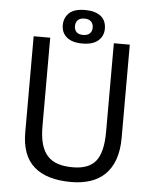

<svg xmlns="http://www.w3.org/2000/svg" viewBox="-58 -901 768 959"><g transform="rotate(5 326.0 -422.0)"><path d="M487 -700H567V-233Q567 -170 550.5 -124Q534 -78 503.5 -48.5Q473 -19 430 -5Q387 9 335 9Q211 9 148 -47Q85 -103 85 -217V-700H168V-256Q168 -203 178.5 -166.5Q189 -130 210 -107.5Q231 -85 262.5 -75Q294 -65 336 -65Q417 -65 452 -109.5Q487 -154 487 -256ZM225 -768Q225 -805 250 -829Q275 -853 330 -853Q380 -853 408 -831.5Q436 -810 436 -768Q436 -732 409.5 -708.5Q383 -685 330 -685Q279 -685 252 -707.5Q225 -730 225 -768ZM286 -768Q286 -751 296.5 -739.5Q307 -728 330 -728Q352 -728 363.5 -739Q375 -750 375 -768Q375 -787 364 -798.5Q353 -810 330 -810Q308 -810 297 -798.5Q286 -787 286 -768Z"/></g></svg>

Font: PTSans
Style: Regular
Weight: 400
Designer: A.Korolkova, O.Umpeleva, V.Yefimov
Foundry: ParaType Ltd
Version: Version 2.003W OFL